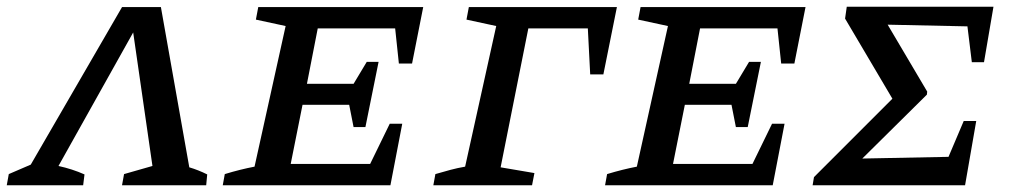

<svg xmlns="http://www.w3.org/2000/svg" viewBox="-62 -548 3001 568"><path d="M414 -527 498 -53Q525 -45 551 -32L548 0H299L305 -33L389 -57L332 -452L111 -57Q152 -48 188 -32L184 0H-42L-36 -33L29 -61L299 -527Z M597 0 603 -33Q626 -40 648 -45.5Q670 -51 691 -55L783 -471L695 -490L702 -527H1190L1157 -360H1118L1107 -464H878L846 -300H984L1023 -365H1058L1019 -172H984L971 -238H833L798 -63H1033L1091 -182H1128L1093 0Z M1763 -527 1723 -328H1684L1677 -464H1501L1419 -53L1519 -36L1512 0H1220L1226 -33Q1250 -40 1270.5 -45.5Q1291 -51 1314 -55L1406 -471L1318 -490L1325 -527Z M1728 0 1734 -33Q1757 -40 1779 -45.5Q1801 -51 1822 -55L1914 -471L1826 -490L1833 -527H2321L2288 -360H2249L2238 -464H2009L1977 -300H2115L2154 -365H2189L2150 -172H2115L2102 -238H1964L1929 -63H2164L2222 -182H2259L2224 0Z M2342 0 2346 -24 2578 -256 2438 -493 2443 -528H2877L2849 -364H2813L2800 -470L2564 -475L2681 -277L2680 -268L2489 -79L2744 -84L2789 -190H2826L2793 0Z"/></svg>

Font: Piazzolla SC Medium
Style: Italic
Weight: 500
Italic angle: -11.3°
Designer: Juan Pablo del Peral
Foundry: Huerta Tipografica
Version: Version 1.330